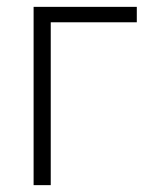

<svg xmlns="http://www.w3.org/2000/svg" viewBox="-20 -540 440 560"><path d="M78 0V-520H379V-475H128V0Z"/></svg>

Font: Raleway-v4020 Light
Style: Regular
Weight: 300
Designer: Matt McInerney, Pablo Impallari, Rodrigo Fuenzalida
Foundry: Matt McInerney, Pablo Impallari, Rodrigo Fuenzalida
Version: Version 4.020;PS 004.020;hotconv 1.0.88;makeotf.lib2.5.64775